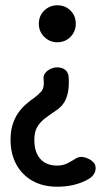

<svg xmlns="http://www.w3.org/2000/svg" viewBox="-20 -530 402 727"><path d="M196 -275Q216 -275 227.5 -265Q239 -255 240 -238Q242 -208 238 -184.5Q234 -161 224 -144Q214 -127 197 -115Q172 -98 152.5 -83.5Q133 -69 121.5 -50Q110 -31 110 0Q110 46 132.5 71.5Q155 97 197 97Q219 97 237 87.5Q255 78 269 69Q283 61 301 66Q319 71 330 81Q341 90 342 103Q343 116 336.5 127.5Q330 139 317 147Q266 177 197 177Q143 177 103.5 155Q64 133 42 93Q20 53 20 -1Q20 -34 28 -59Q36 -84 49 -102.5Q62 -121 78 -135Q94 -149 110 -160Q124 -170 136.5 -184Q149 -198 145 -233Q144 -245 152 -254.5Q160 -264 172.5 -269.5Q185 -275 196 -275ZM197 -510Q227 -510 247 -490Q267 -470 267 -440Q267 -411 247 -390.5Q227 -370 197 -370Q168 -370 147.5 -390.5Q127 -411 127 -440Q127 -470 147.5 -490Q168 -510 197 -510Z"/></svg>

Font: Winky Sans
Style: Regular
Weight: 400
Designer: Simon Atzbach
Foundry: typofactur
Version: Version 1.205